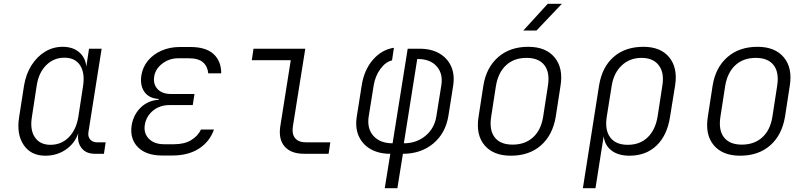

<svg xmlns="http://www.w3.org/2000/svg" viewBox="-20 -805 4240 1005"><path d="M217 10Q142 10 104 -46Q66 -102 80 -191L106 -358Q116 -418 145 -463.5Q174 -509 216 -534.5Q258 -560 308 -560Q361 -560 394 -532Q427 -504 432 -457L446 -550H512L443 -114Q439 -90 452 -75Q465 -60 488 -60H533L524 0H477Q430 0 406.5 -30.5Q383 -61 390 -108Q371 -54 324.5 -22Q278 10 217 10ZM244 -47Q301 -47 340 -86.5Q379 -126 390 -193L415 -356Q425 -424 399 -463.5Q373 -503 317 -503Q261 -503 221.5 -463.5Q182 -424 172 -356L147 -193Q136 -126 162.5 -86.5Q189 -47 244 -47Z M881 9H829Q745 9 702 -34.5Q659 -78 669 -148Q678 -204 716 -241.5Q754 -279 811 -283V-287Q760 -290 736 -324Q712 -358 720 -411Q727 -454 754.5 -487.5Q782 -521 825.5 -540Q869 -559 922 -559H976Q1058 -559 1098 -522Q1138 -485 1138 -421H1070Q1067 -457 1043 -478.5Q1019 -500 967 -500H913Q866 -500 829.5 -472Q793 -444 787 -404Q781 -364 805 -338.5Q829 -313 876 -313H998L989 -255H868Q816 -255 780.5 -225.5Q745 -196 738 -151Q731 -108 759 -79Q787 -50 839 -50H891Q945 -50 980.5 -71.5Q1016 -93 1032 -127H1100Q1078 -64 1022 -27.5Q966 9 881 9Z M1573 0Q1503 0 1470 -38Q1437 -76 1447 -143L1502 -490H1298L1307 -550H1578L1513 -143Q1507 -103 1525 -81.5Q1543 -60 1582 -60H1709L1700 0Z M1994 180 2023 0Q1962 0 1919 -25Q1876 -50 1857 -94.5Q1838 -139 1848 -198L1873 -356Q1885 -437 1931 -491Q1977 -545 2042 -555L2032 -489Q1998 -481 1971 -444Q1944 -407 1936 -358L1910 -196Q1900 -133 1934.5 -94Q1969 -55 2035 -55L2114 -550H2176Q2237 -550 2279.5 -525.5Q2322 -501 2341.5 -457.5Q2361 -414 2352 -356L2327 -198Q2312 -107 2247.5 -53.5Q2183 0 2089 0L2060 180ZM2094 -55Q2160 -55 2207 -94Q2254 -133 2264 -196L2290 -358Q2300 -419 2266 -457.5Q2232 -496 2168 -496H2164Z M2654 10Q2562 10 2516 -45Q2470 -100 2485 -194L2510 -356Q2525 -451 2587 -505.5Q2649 -560 2745 -560Q2837 -560 2883 -504.5Q2929 -449 2914 -356L2889 -194Q2873 -98 2811.5 -44Q2750 10 2654 10ZM2663 -48Q2728 -48 2770 -86Q2812 -124 2823 -194L2848 -356Q2859 -426 2829.5 -464Q2800 -502 2736 -502Q2671 -502 2629.5 -464Q2588 -426 2576 -356L2551 -194Q2540 -124 2569.5 -86Q2599 -48 2663 -48ZM2719 -645 2847 -785H2921L2788 -645Z M3031 180 3116 -359Q3132 -455 3192.5 -507.5Q3253 -560 3348 -560Q3438 -560 3483 -505Q3528 -450 3514 -359L3487 -192Q3472 -96 3416.5 -43Q3361 10 3275 10Q3216 10 3180.5 -17.5Q3145 -45 3140 -92L3124 8L3097 180ZM3266 -47Q3329 -47 3369.5 -85.5Q3410 -124 3422 -194L3447 -357Q3458 -424 3428.5 -463Q3399 -502 3338 -502Q3277 -502 3235 -463Q3193 -424 3182 -357L3156 -194Q3145 -125 3174 -86Q3203 -47 3266 -47Z M3854 10Q3762 10 3716 -45Q3670 -100 3685 -194L3710 -356Q3725 -451 3787 -505.5Q3849 -560 3945 -560Q4037 -560 4083 -504.5Q4129 -449 4114 -356L4089 -194Q4073 -98 4011.5 -44Q3950 10 3854 10ZM3863 -48Q3928 -48 3970 -86Q4012 -124 4023 -194L4048 -356Q4059 -426 4029.5 -464Q4000 -502 3936 -502Q3871 -502 3829.5 -464Q3788 -426 3776 -356L3751 -194Q3740 -124 3769.5 -86Q3799 -48 3863 -48Z"/></svg>

Font: JetBrains Mono NL ExtraLight
Style: Italic
Weight: 200
Italic angle: -9°
Monospace: yes
Designer: Philipp Nurullin, Konstantin Bulenkov
Foundry: JetBrains
Version: Version 2.305; ttfautohint (v1.8.4.7-5d5b)